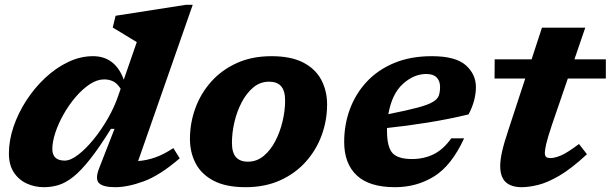

<svg xmlns="http://www.w3.org/2000/svg" viewBox="-20 -765 2538 798"><path d="M727 -107Q644.5 -36 577.8 -11.5Q511 13 459 13Q408 13 391.2 -4.2Q374.5 -21.5 392.5 -67L456 -229.5H441Q392.5 -151.5 354.5 -103.5Q316.5 -55.5 284.8 -30.2Q253 -5 223.5 4Q194 13 162.5 13Q124.5 13 91.2 -2.2Q58 -17.5 37.5 -48.5Q17 -79.5 17 -127Q17 -181.5 36.2 -238.2Q55.5 -295 89.5 -347.5Q123.5 -400 168 -441.5Q212.5 -483 263.2 -507.2Q314 -531.5 366.5 -531.5Q458.5 -531.5 494.5 -434L548.5 -590Q539.5 -595.5 521.2 -606.5Q503 -617.5 483 -629.8Q463 -642 448.5 -650.5L460.5 -699.5L752.5 -745H781L554 -95.5Q590.5 -98.5 625.5 -110.8Q660.5 -123 700.5 -149.5ZM197.5 -146Q197.5 -97.5 249 -97.5Q273.5 -97.5 305 -121.8Q336.5 -146 369 -185.8Q401.5 -225.5 429 -273.8Q456.5 -322 472.5 -370L481.5 -396Q467 -419 450 -427Q433 -435 413 -435Q383.5 -435 353.2 -415Q323 -395 295 -362.5Q267 -330 245 -291.2Q223 -252.5 210.2 -214.2Q197.5 -176 197.5 -146Z M1108.5 -531.5Q1189.5 -531.5 1240.5 -505Q1291.5 -478.5 1315.5 -432.8Q1339.5 -387 1339.5 -331Q1339.5 -264.5 1317 -203Q1294.5 -141.5 1251 -92.8Q1207.5 -44 1144.5 -15.5Q1081.5 13 1000.5 13Q919.5 13 868.5 -13.5Q817.5 -40 793.5 -85.5Q769.5 -131 769.5 -187.5Q769.5 -254 792 -315.5Q814.5 -377 858 -425.8Q901.5 -474.5 964.5 -503Q1027.5 -531.5 1108.5 -531.5ZM1010.5 -93Q1047 -93 1075.8 -116.8Q1104.5 -140.5 1124.2 -178.5Q1144 -216.5 1154.5 -261Q1165 -305.5 1165 -347Q1165 -388 1148.2 -406.8Q1131.5 -425.5 1098.5 -425.5Q1061.5 -425.5 1033 -401.8Q1004.5 -378 984.5 -339.8Q964.5 -301.5 954.2 -257.2Q944 -213 944 -171.5Q944 -130.5 960.8 -111.8Q977.5 -93 1010.5 -93Z M1909 -190Q1856.5 -76.5 1784.2 -31.8Q1712 13 1621.5 13Q1515 13 1462.8 -36Q1410.5 -85 1410.5 -175Q1410.5 -247 1434.2 -311.2Q1458 -375.5 1504.2 -425.2Q1550.5 -475 1618.5 -503.2Q1686.5 -531.5 1774.5 -531.5Q1873.5 -531.5 1915.8 -494Q1958 -456.5 1958 -403Q1958 -377 1950.8 -348.5Q1943.5 -320 1927.5 -289.5Q1844.5 -269.5 1757.2 -255.5Q1670 -241.5 1588.5 -233Q1588.5 -227.5 1588.5 -221.5Q1588.5 -154.5 1611 -129.2Q1633.5 -104 1692.5 -104Q1741 -104 1781.5 -123.5Q1822 -143 1855.5 -190ZM1752 -457.5Q1700 -457.5 1654.5 -416.2Q1609 -375 1594 -290.5Q1672 -306 1715.8 -317.8Q1759.5 -329.5 1779.2 -341.5Q1799 -353.5 1804 -368.2Q1809 -383 1809 -404Q1809 -428.5 1795 -443Q1781 -457.5 1752 -457.5Z M2274.5 -247.5Q2256 -192 2250.2 -166.8Q2244.5 -141.5 2244.5 -130.5Q2244.5 -116.5 2250.5 -112.2Q2256.5 -108 2268.5 -108Q2284 -108 2309.5 -118Q2335 -128 2386.5 -166.5L2419.5 -124Q2355.5 -64.5 2305.5 -35.2Q2255.5 -6 2216.8 3.5Q2178 13 2148.5 13Q2104.5 13 2081.8 -8.2Q2059 -29.5 2059 -75.5Q2059 -100.5 2067 -136Q2075 -171.5 2093 -225L2163 -438.5H2035.5L2036 -518.5H2189.5L2232.5 -650H2412.5L2367.5 -518.5H2498V-438.5H2340Z"/></svg>

Font: Newsreader 6pt
Style: Bold Italic
Weight: 700
Italic angle: -17°
Designer: Hugues Gentile
Foundry: Production Type
Version: Version 1.003; ttfautohint (v1.8.3)